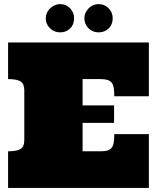

<svg xmlns="http://www.w3.org/2000/svg" viewBox="-20 -929 776 949"><path d="M476.1 -181.2Q496.1 -181.2 509.5 -184.6Q522.9 -188 531 -197.5Q539.1 -207 542 -223.6Q544.9 -240.2 544.9 -266.1H715.8V0H20V-181.2Q63 -181.2 81.5 -192.6Q100.1 -204.1 100.1 -235.8V-482.9Q100.1 -515.1 81.5 -526.6Q63 -538.1 20 -538.1V-719.2H715.8V-453.1H544.9Q544.9 -479 542 -495.6Q539.1 -512.2 531 -521.5Q522.9 -530.8 509.5 -534.4Q496.1 -538.1 476.1 -538.1H388.2V-408.2H543.9V-321.8H388.2V-181.2ZM206.1 -838.9Q206.1 -852.1 211.7 -865Q217.3 -877.9 227.3 -887.5Q237.3 -897 250.2 -902.8Q263.2 -908.7 276.9 -908.7Q306.2 -908.7 326.2 -888.2Q346.2 -867.7 346.2 -838.9Q346.2 -807.6 326.7 -788.3Q307.1 -769 276.9 -769Q248 -769 227.1 -789.3Q206.1 -809.6 206.1 -838.9ZM397 -838.9Q397 -865.7 417.5 -887.2Q438 -908.7 467.3 -908.7Q496.1 -908.7 516.6 -888.2Q537.1 -867.7 537.1 -838.9Q537.1 -807.6 517.1 -788.3Q497.1 -769 467.3 -769Q438 -769 417.5 -789.3Q397 -809.6 397 -838.9Z"/></svg>

Font: Ultra
Style: Regular
Weight: 400
Designer: Astigmatic (AOETI)
Foundry: Astigmatic (AOETI)
Version: Version 1.000